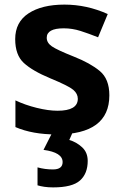

<svg xmlns="http://www.w3.org/2000/svg" viewBox="-20 -574 534 834"><path d="M455 -160Q455 -231 413.5 -265.5Q372 -300 301 -328Q228 -357 205.5 -372.5Q183 -388 183 -410Q183 -451 257 -451Q294 -451 330 -439.5Q366 -428 406 -412L448 -513Q357 -554 260 -554Q162 -554 104 -516Q46 -478 46 -404Q46 -335 83.5 -300.5Q121 -266 198 -234Q278 -201 298 -184Q318 -167 318 -145Q318 -93 230 -93Q190 -93 139.5 -105.5Q89 -118 47 -138V-22Q121 10 225 10Q455 10 455 -160ZM361 125Q361 88 336.5 65.5Q312 43 281 34L296 0H208L169 77Q252 88 252 130Q252 162 210 162Q175 162 143 153V231Q156 235 173 237.5Q190 240 211 240Q294 240 327.5 210Q361 180 361 125Z"/></svg>

Font: Noto Sans UI
Style: Bold
Weight: 700
Designer: Monotype Design Team
Foundry: Monotype Imaging Inc.
Version: Version 1.901